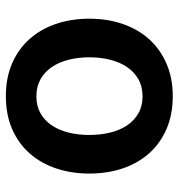

<svg xmlns="http://www.w3.org/2000/svg" viewBox="2 -596 603 648"><g transform="rotate(90 304.0 -271.5)"><path d="M304 -552.6Q366.1 -552.6 414.6 -531.6Q463.1 -510.7 496.6 -473.2Q530.2 -435.7 547.8 -383.9Q565.3 -332 565.3 -270.6Q565.3 -211.3 548.3 -160Q531.2 -108.7 498.2 -70.7Q465.2 -32.7 416.4 -11Q367.5 10.7 304 10.7Q242.2 10.7 193.7 -10.3Q145.2 -31.2 111.7 -68.7Q78.1 -106.2 60.4 -157.8Q42.6 -209.5 42.6 -270.6Q42.6 -333.8 61.1 -385.8Q79.5 -437.9 113.6 -474.8Q147.7 -511.7 196 -532.1Q244.3 -552.6 304 -552.6ZM172.9 -271Q172.9 -233.7 181.1 -201.2Q189.3 -168.7 205.8 -144.4Q222.3 -120 247 -106.2Q271.7 -92.3 304.7 -92.3Q337.4 -92.3 361.9 -106.2Q386.4 -120 402.7 -144.4Q419 -168.7 427 -201.2Q435 -233.7 435 -271Q435 -308.2 427 -341.1Q419 -373.9 402.7 -398.3Q386.4 -422.6 361.9 -436.6Q337.4 -450.6 304.7 -450.6Q271.7 -450.6 247 -436.6Q222.3 -422.6 205.8 -398.3Q189.3 -373.9 181.1 -341.1Q172.9 -308.2 172.9 -271Z"/></g></svg>

Font: Inter P Semi Bold
Style: Regular
Weight: 600
Designer: Rasmus Andersson
Foundry: rsms
Version: Version 3.018;git-588b23468